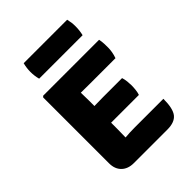

<svg xmlns="http://www.w3.org/2000/svg" viewBox="-211 -839 948 948"><g transform="rotate(-45 263.0 -365.0)"><path d="M488.5 -120Q488.5 -51.5 467 -25Q445.5 1.5 395 1.5H161Q120.5 1.5 97 -21.5Q73.5 -44.5 73.5 -84V-544.5L79.5 -550.5H470Q473.5 -534 474 -519Q474.5 -504 474.5 -491Q474.5 -478.5 471.8 -462Q469 -445.5 463 -429H284Q262.5 -429 221.5 -429.5Q221.5 -414.5 222 -403.2Q222.5 -392 222.5 -376.5V-335.5Q263 -336.5 284 -336.5H416.5Q421 -323 422.8 -306.5Q424.5 -290 424.5 -278.5Q424.5 -265.5 422.8 -248.8Q421 -232 416.5 -219H284Q275 -219 258 -219Q241 -219 222.5 -219V-176.5Q222.5 -159 222 -147Q221.5 -135 221.5 -118V-117Q238.5 -118.5 253.2 -119.2Q268 -120 289.5 -120ZM125 -624Q118 -650 118 -678Q118 -705 125 -732H428.5Q432 -717 433.5 -706.2Q435 -695.5 435 -679.5Q435 -651 428.5 -624Z"/></g></svg>

Font: Signika Negative SC
Style: Bold
Weight: 700
Designer: Anna Giedryś
Foundry: Anna Giedryś
Version: Version 2.000; ttfautohint (v1.8.3) -l 8 -r 50 -G 200 -x 9 -